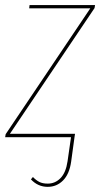

<svg xmlns="http://www.w3.org/2000/svg" viewBox="-30 -538 393 753"><path d="M342.8 -518.1 340.8 -506.3 8.8 -13.2H264.2L262.2 0L249 96.2Q242.2 144.5 217.3 169.7Q192.4 194.8 157.2 194.8Q118.7 194.8 91.3 165.5L99.1 156.2Q111.3 168.9 124.3 175.5Q137.2 182.1 157.2 182.1Q186.5 182.1 207.5 160.4Q228.5 138.7 234.9 94.7L248.5 0H-9.8L-7.8 -11.7L324.2 -505.4H84.5L85.9 -518.1Z"/></svg>

Font: Fira Sans Compressed Hair
Style: Italic
Weight: 100
Width: 3
Italic angle: -8°
Designer: Carrois Corporate & Edenspiekermann AG
Foundry: Carrois Corporate GbR & Edenspiekermann AG
Version: Version 4.203;PS 004.203;hotconv 1.0.88;makeotf.lib2.5.64775